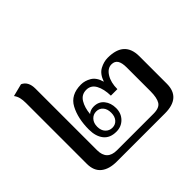

<svg xmlns="http://www.w3.org/2000/svg" viewBox="-154 -838 1024 1024"><g transform="rotate(-45 357.5 -326.5)"><path d="M67 -105V-564Q67 -586 63 -603Q59 -620 48 -635L119 -653Q157 -636 157 -582V-118Q157 -42 232 -42H508Q552 -42 566.5 -65.5Q581 -89 581 -139V-318Q581 -353 570 -370Q559 -387 535 -387Q505 -387 484.5 -354Q464 -321 464 -271H415Q414 -322 396.5 -354Q379 -386 344 -386Q308 -386 289.5 -355.5Q271 -325 267 -280Q284 -295 309 -295Q346 -295 367 -269Q388 -243 388 -204Q388 -165 363 -139.5Q338 -114 300 -114Q252 -114 228 -144.5Q204 -175 204 -226Q204 -310 235 -368Q266 -426 344 -426Q373 -426 401 -409.5Q429 -393 441 -350Q456 -394 486 -410Q516 -426 546 -426Q609 -426 640 -397.5Q671 -369 671 -312V-105Q671 0 552 0H189Q131 0 99 -26Q67 -52 67 -105ZM352 -205Q352 -234 337.5 -250.5Q323 -267 300 -267Q277 -267 261.5 -250Q246 -233 246 -205Q246 -177 261.5 -160.5Q277 -144 300 -144Q323 -144 337.5 -160.5Q352 -177 352 -205Z"/></g></svg>

Font: TavirajRegular
Style: Regular
Weight: 400
Designer: Katatrad Team
Foundry: CadsonDemak
Version: Version 1.000